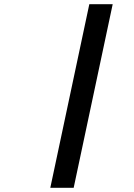

<svg xmlns="http://www.w3.org/2000/svg" viewBox="-20 -795 640 920"><path d="M408 -775 221 105H333L520 -775Z"/></svg>

Font: LT Wave Mono Medium
Style: Italic
Weight: 500
Designer: Daniel Lyons
Version: Version 2.5 (Glyphs App)